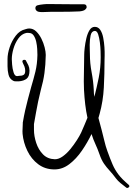

<svg xmlns="http://www.w3.org/2000/svg" viewBox="-20 -805 656 944"><path d="M599 116Q586 106 573 95.5Q560 85 550 72Q533 49 518.5 33.5Q504 18 491.5 0Q479 -18 469 -47Q460 -73 449.5 -95.5Q439 -118 430 -146Q410 -104 382.5 -64Q355 -24 321 2Q287 28 248 28Q202 28 168 2.5Q134 -23 114.5 -63.5Q95 -104 91 -147Q90 -161 91 -172Q92 -183 92 -197V-202Q98 -237 104 -263.5Q110 -290 117 -316.5Q124 -343 133 -376Q145 -416 154 -452.5Q163 -489 164 -535Q164 -546 163 -564Q162 -582 158 -600Q154 -618 145.5 -630.5Q137 -643 122 -643Q119 -643 116 -643.5Q113 -644 109 -643Q86 -638 70 -615.5Q54 -593 46 -565Q38 -537 38 -514Q38 -508 39.5 -488Q41 -468 46.5 -450Q52 -432 62 -431Q64 -431 66.5 -431Q69 -431 73 -432Q87 -432 95.5 -436.5Q104 -441 104 -457Q104 -468 100 -478.5Q96 -489 92 -496Q90 -500 90 -502Q90 -511 100 -511Q105 -511 108 -507V-506Q114 -496 119.5 -484Q125 -472 125 -458Q125 -429 111 -418Q97 -407 72 -405H60Q56 -405 52 -405.5Q48 -406 43 -409Q27 -418 22 -437.5Q17 -457 17 -479Q17 -501 17 -515Q17 -541 27.5 -572.5Q38 -604 57.5 -629.5Q77 -655 104 -661Q111 -663 114.5 -664Q118 -665 123 -665Q143 -665 158 -650.5Q173 -636 183.5 -615Q194 -594 199.5 -572Q205 -550 205 -535Q204 -485 198.5 -445.5Q193 -406 181 -364Q173 -332 167.5 -306Q162 -280 157.5 -254Q153 -228 147 -195V-167Q147 -136 158 -102.5Q169 -69 191.5 -46Q214 -23 250 -22Q269 -22 289 -36.5Q309 -51 326.5 -72.5Q344 -94 358 -116Q372 -138 379 -153Q388 -174 395.5 -191Q403 -208 410 -226Q403 -258 399 -292Q395 -326 393 -363Q393 -374 392.5 -384.5Q392 -395 392 -405Q392 -437 393 -470.5Q394 -504 394 -536Q394 -548 396.5 -570.5Q399 -593 404.5 -616.5Q410 -640 420 -656.5Q430 -673 446 -673Q463 -673 473 -658Q483 -643 487.5 -619.5Q492 -596 493.5 -572.5Q495 -549 494.5 -531.5Q494 -514 494 -511Q494 -441 490.5 -374.5Q487 -308 470 -246L464 -225L480 -165Q488 -135 493.5 -111Q499 -87 508 -62Q522 -23 533.5 3.5Q545 30 562.5 53Q580 76 612 103Q616 106 616 110Q616 115 610 118Q604 121 599 116ZM444 -329Q456 -376 465.5 -423.5Q475 -471 475 -523Q475 -532 474.5 -553Q474 -574 471 -597Q468 -620 462.5 -636.5Q457 -653 446 -653Q430 -652 425.5 -630.5Q421 -609 421 -584Q421 -570 421.5 -557.5Q422 -545 422 -538Q422 -494 430.5 -449.5Q439 -405 441 -363Q441 -346 444 -329ZM202 -746Q171 -744 162.5 -750Q154 -756 154 -765Q154 -776 164.5 -779Q175 -782 195 -784Q200 -785 208.5 -785Q217 -785 230 -785Q253 -785 283.5 -784.5Q314 -784 343.5 -784Q373 -784 392 -784Q406 -784 406 -770Q406 -764 398.5 -757.5Q391 -751 371 -749Q352 -748 327 -747.5Q302 -747 278 -747Q253 -747 232.5 -747Q212 -747 202 -746Z"/></svg>

Font: Ruge Boogie
Style: Regular
Weight: 400
Designer: Robert E. Leuschke
Foundry: Robert E. Leuschke
Version: Version 1.010; ttfautohint (v1.8.3)